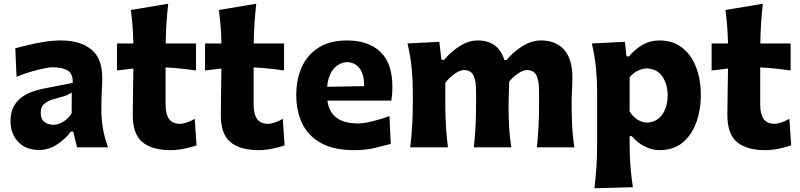

<svg xmlns="http://www.w3.org/2000/svg" viewBox="-20 -795 4315 1036"><path d="M191.9 14.2Q140.1 14.2 105.7 -7.1Q71.3 -28.3 54 -63.7Q36.6 -99.1 36.6 -141.6Q36.6 -189.5 54.2 -220.9Q71.8 -252.4 99.1 -271.5Q126.5 -290.5 156.2 -300.8Q186 -311 210.4 -315.9L372.1 -347.7Q374.5 -397 345 -414.6Q315.4 -432.1 261.2 -432.1Q247.6 -432.1 215.6 -425.5Q183.6 -418.9 144.5 -407.5Q105.5 -396 69.3 -380.4L62.5 -534.7Q89.8 -541.5 130.1 -551.5Q170.4 -561.5 217 -569.1Q263.7 -576.7 309.6 -576.7Q411.6 -576.7 471.7 -529.1Q531.7 -481.4 531.7 -374.5Q531.7 -347.2 529.5 -307.9Q527.3 -268.6 527.3 -237.8V-192.9Q527.3 -149.9 535.4 -101.8Q543.5 -53.7 563 0H395.5L375 -85H362.3Q334.5 -46.4 288.6 -16.1Q242.7 14.2 191.9 14.2ZM268.6 -121.6Q291.5 -121.6 320.1 -137.7Q348.6 -153.8 366.7 -183.6L367.2 -295.9Q357.4 -288.6 339.6 -281Q321.8 -273.4 276.9 -262.2Q247.1 -254.9 223.4 -238.5Q199.7 -222.2 199.7 -186.5Q199.7 -151.9 220 -136.7Q240.2 -121.6 268.6 -121.6Z M900.4 15.1Q800.8 15.1 748.5 -28.1Q696.3 -71.3 696.3 -174.3Q696.3 -232.4 697.8 -293.7Q699.2 -355 699.7 -425.3L611.3 -414.6V-560.5H699.7Q698.7 -609.4 695.3 -652.3Q691.9 -695.3 686 -741.2L887.7 -774.9Q881.3 -718.8 878.2 -669.4Q875 -620.1 874 -560.5H1037.6V-414.6Q996.6 -420.9 955.3 -425Q914.1 -429.2 873.5 -431.2V-230Q873.5 -179.7 892.1 -153.3Q910.6 -127 950.7 -127Q966.3 -127 988.5 -134.5Q1010.7 -142.1 1030.8 -153.8L1040.5 -10.3Q1018.1 -2.4 978 6.3Q938 15.1 900.4 15.1Z M1375.5 15.1Q1275.9 15.1 1223.6 -28.1Q1171.4 -71.3 1171.4 -174.3Q1171.4 -232.4 1172.9 -293.7Q1174.3 -355 1174.8 -425.3L1086.4 -414.6V-560.5H1174.8Q1173.8 -609.4 1170.4 -652.3Q1167 -695.3 1161.1 -741.2L1362.8 -774.9Q1356.4 -718.8 1353.3 -669.4Q1350.1 -620.1 1349.1 -560.5H1512.7V-414.6Q1471.7 -420.9 1430.4 -425Q1389.2 -429.2 1348.6 -431.2V-230Q1348.6 -179.7 1367.2 -153.3Q1385.7 -127 1425.8 -127Q1441.4 -127 1463.6 -134.5Q1485.8 -142.1 1505.9 -153.8L1515.6 -10.3Q1493.2 -2.4 1453.1 6.3Q1413.1 15.1 1375.5 15.1Z M1891.1 15.1Q1781.7 15.1 1712.6 -22.9Q1643.6 -61 1611.1 -127.9Q1578.6 -194.8 1578.6 -281.7Q1578.6 -368.2 1609.1 -434.6Q1639.6 -501 1700.4 -538.8Q1761.2 -576.7 1851.6 -576.7Q1967.8 -576.7 2032.5 -515.1Q2097.2 -453.6 2097.2 -327.1Q2097.2 -304.7 2095.7 -286.9Q2094.2 -269 2091.8 -252H1746.6Q1753.9 -193.4 1794.2 -161.1Q1834.5 -128.9 1913.1 -128.9Q1942.9 -128.9 1991.2 -140.9Q2039.6 -152.8 2081.5 -168.5L2088.4 -18.6Q2053.2 -9.3 2004.2 2.9Q1955.1 15.1 1891.1 15.1ZM1944.3 -330.1Q1945.8 -391.1 1921.4 -424.6Q1897 -458 1853.5 -460Q1808.6 -457.5 1779.5 -422.6Q1750.5 -387.7 1745.6 -326.7Z M2877 0Q2882.8 -59.6 2885.7 -115Q2888.7 -170.4 2888.7 -232.9V-301.3Q2888.7 -359.4 2874.5 -388.2Q2860.4 -417 2822.8 -417Q2803.2 -417 2775.9 -398.7Q2748.5 -380.4 2727.5 -355Q2726.6 -324.7 2725.3 -289.1Q2724.1 -253.4 2724.1 -225.1Q2724.1 -161.1 2727.1 -108.4Q2730 -55.7 2739.3 0H2537.1Q2543 -59.6 2545.9 -115Q2548.8 -170.4 2548.8 -232.9V-301.3Q2548.8 -359.4 2534.7 -388.2Q2520.5 -417 2482.9 -417Q2461.9 -417 2432.6 -396.2Q2403.3 -375.5 2382.8 -348.1V-232.9Q2382.8 -170.4 2386.2 -115Q2389.6 -59.6 2397 0H2193.4Q2200.2 -59.6 2203.9 -116.2Q2207.5 -172.9 2207.5 -242.2V-298.3Q2207.5 -362.3 2201.2 -427.7Q2194.8 -493.2 2178.7 -560.5L2350.6 -569.3L2361.8 -472.2H2376.5Q2411.1 -514.2 2459.5 -545.4Q2507.8 -576.7 2558.1 -576.7Q2668.9 -576.7 2701.7 -471.2H2713.4Q2749 -514.6 2798.6 -545.7Q2848.1 -576.7 2898.4 -576.7Q2980 -576.7 3024.2 -526.6Q3068.4 -476.6 3068.4 -377.4Q3068.4 -340.8 3066.4 -306.2Q3064.5 -271.5 3064.5 -242.2Q3064.5 -172.9 3067.1 -116.2Q3069.8 -59.6 3079.1 0Z M3187.5 220.7Q3194.8 161.1 3198.5 101.8Q3202.1 42.5 3202.1 -26.9V-298.3Q3202.1 -362.3 3195.8 -427.7Q3189.5 -493.2 3173.3 -560.5L3352.1 -569.3L3360.4 -490.7H3374.5Q3406.2 -529.8 3447.5 -553.2Q3488.8 -576.7 3536.6 -576.7Q3610.8 -576.7 3660.9 -537.6Q3710.9 -498.5 3736.3 -431.6Q3761.7 -364.7 3761.7 -281.2Q3761.7 -203.1 3737.5 -135.5Q3713.4 -67.9 3664.1 -26.4Q3614.7 15.1 3538.1 15.1Q3500.5 15.1 3461.4 -3.4Q3422.4 -22 3388.7 -60.5H3377.4V-17.6Q3377.4 44.9 3381.6 100.3Q3385.7 155.8 3395 215.3ZM3471.7 -133.3Q3509.8 -135.3 3534.2 -156Q3558.6 -176.8 3570.6 -209.5Q3582.5 -242.2 3582.5 -279.8Q3582.5 -339.4 3554.7 -381.3Q3526.9 -423.3 3470.2 -425.8Q3445.8 -425.3 3421.4 -413.3Q3397 -401.4 3377.4 -378.4V-193.4Q3413.6 -136.7 3471.7 -133.3Z M4108.9 15.1Q4009.3 15.1 3957 -28.1Q3904.8 -71.3 3904.8 -174.3Q3904.8 -232.4 3906.2 -293.7Q3907.7 -355 3908.2 -425.3L3819.8 -414.6V-560.5H3908.2Q3907.2 -609.4 3903.8 -652.3Q3900.4 -695.3 3894.5 -741.2L4096.2 -774.9Q4089.8 -718.8 4086.7 -669.4Q4083.5 -620.1 4082.5 -560.5H4246.1V-414.6Q4205.1 -420.9 4163.8 -425Q4122.6 -429.2 4082 -431.2V-230Q4082 -179.7 4100.6 -153.3Q4119.1 -127 4159.2 -127Q4174.8 -127 4197 -134.5Q4219.2 -142.1 4239.3 -153.8L4249 -10.3Q4226.6 -2.4 4186.5 6.3Q4146.5 15.1 4108.9 15.1Z"/></svg>

Font: Pinar DS4-Bold
Style: Regular
Weight: 700
Designer: Amin Abedi
Version: Version 2.000